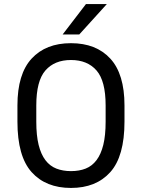

<svg xmlns="http://www.w3.org/2000/svg" viewBox="-20 -920 700 947"><path d="M330 7Q206 7 136 -71Q66 -149 66 -320V-400Q66 -555 136 -631Q206 -707 330 -707Q454 -707 524 -631Q594 -555 594 -400V-320Q594 -149 524 -71Q454 7 330 7ZM330 -76Q371 -76 402.5 -88.5Q434 -101 456 -130Q478 -159 489.5 -205.5Q501 -252 501 -320V-400Q501 -521 456 -572.5Q411 -624 330 -624Q249 -624 204 -572.5Q159 -521 159 -400V-320Q159 -252 170.5 -205.5Q182 -159 204 -130Q226 -101 258 -88.5Q290 -76 330 -76ZM404 -900H507L371 -750H289Z"/></svg>

Font: Golos UI VF
Style: Regular
Weight: 400
Designer: A.Korolkova, Vitaly Kuzmin
Foundry: ParaType Ltd
Version: Version 2.000